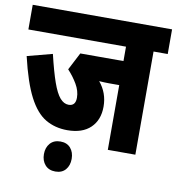

<svg xmlns="http://www.w3.org/2000/svg" viewBox="-85 -698 847 920"><g transform="rotate(10 339.0 -238.0)"><path d="M609 -502V0H475V-315H425Q415 -315 402.5 -315.5Q390 -316 377 -317Q419 -267 419 -200Q419 -135 379.5 -97Q340 -59 267 -59Q207 -59 160.5 -86.5Q114 -114 78.5 -182.5Q43 -251 14 -375L136 -407Q156 -323 173.5 -273.5Q191 -224 210 -202Q229 -180 252 -180Q286 -180 286 -220Q286 -253 267 -285.5Q248 -318 221 -347L265 -432H475V-502H0V-622H678V-502ZM177 73Q177 41 195 20.5Q213 0 245 0Q277 0 294.5 20.5Q312 41 312 73Q312 105 294.5 125.5Q277 146 245 146Q213 146 195 125.5Q177 105 177 73Z"/></g></svg>

Font: Noto Sans ExtraCondensed ExtraBold
Style: Regular
Weight: 800
Width: 2
Designer: Monotype Design Team
Foundry: Monotype Imaging Inc.
Version: Version 2.013; ttfautohint (v1.8.4.7-5d5b)